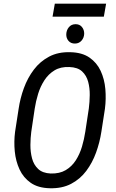

<svg xmlns="http://www.w3.org/2000/svg" viewBox="-20 -1001 623 1031"><path d="M543.5 -417 524.4 -293.9Q515.6 -236.3 495.8 -181.6Q476.1 -127 443.1 -83Q410.2 -39.1 361.6 -13.7Q313 11.7 247.1 9.8Q184.6 8.3 145 -19.3Q105.5 -46.9 85 -91.1Q64.5 -135.3 59.3 -188.2Q54.2 -241.2 61 -293.5L80.1 -417Q88.4 -473.6 108.4 -528.3Q128.4 -583 161.9 -627.2Q195.3 -671.4 243.9 -697Q292.5 -722.7 357.9 -720.7Q420.9 -719.2 460.4 -691.9Q500 -664.6 520.5 -620.4Q541 -576.2 545.7 -522.9Q550.3 -469.7 543.5 -417ZM438 -293.5 457 -418.9Q461.4 -452.6 461.9 -490.5Q462.4 -528.3 453.4 -562Q444.3 -595.7 420.7 -617.7Q397 -639.6 352.5 -641.1Q305.7 -643.1 272.9 -623.3Q240.2 -603.5 218.5 -570.1Q196.8 -536.6 184.6 -496.8Q172.4 -457 166.5 -418L147.9 -293Q143.6 -260.3 143.3 -222.4Q143.1 -184.6 152.1 -150.4Q161.1 -116.2 184.8 -93.8Q208.5 -71.3 252 -69.3Q299.8 -67.9 332.8 -87.4Q365.7 -106.9 387 -140.1Q408.2 -173.3 420.2 -213.6Q432.1 -253.9 438 -293.5ZM335.9 -817.9Q336.9 -839.4 349.9 -855Q362.8 -870.6 384.8 -871.1Q407.2 -871.6 419.9 -856.2Q432.6 -840.8 432.1 -819.3Q431.2 -798.3 418 -783Q404.8 -767.6 383.3 -767.1Q360.8 -766.6 347.9 -781.5Q335 -796.4 335.9 -817.9ZM549.8 -981.4 537.6 -911.6H262.2L274.4 -981.4Z"/></svg>

Font: Roboto Condensed
Style: Italic
Weight: 400
Italic angle: -12°
Designer: Christian Robertson
Foundry: Google
Version: Version 3.0